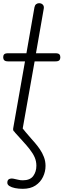

<svg xmlns="http://www.w3.org/2000/svg" viewBox="-30 -832 399 1206"><path d="M78.5 0Q65.5 0 58 -6.5Q50.5 -13 53 -27L127 -446.5H21.5Q3.5 -446.5 -3.2 -453.5Q-10 -460.5 -10 -472.5Q-10 -484 -3.8 -490.8Q2.5 -497.5 21 -497.5H136L186.5 -786.5Q189 -799.5 197.2 -805.8Q205.5 -812 215.5 -812Q225 -812 232.2 -808Q239.5 -804 243.2 -796.5Q247 -789 245 -778.5L196 -497.5H318Q336.5 -497.5 342.8 -490.8Q349 -484 349 -472.5Q349 -460.5 342.8 -453.5Q336.5 -446.5 318 -446.5H187.5L113 -27Q110.5 -12.5 101 -6.2Q91.5 0 78.5 0ZM113 354Q86.5 354 64.5 349.5Q42.5 345 29.2 336.5Q16 328 16 316Q16 298.5 27 293Q38 287.5 55 290.5Q69.5 293 83.2 296.8Q97 300.5 113 300.5Q159 300.5 178.8 273.5Q198.5 246.5 198.5 209Q198.5 181 187.8 156.2Q177 131.5 155 103.5Q139 83 112 53.5Q85 24 64.5 1Q54.5 -10.5 61.2 -25.2Q68 -40 82.5 -40Q89.5 -40 95.2 -40.2Q101 -40.5 109 -29.5Q117 -19 132 -1Q147 17 163.2 35.2Q179.5 53.5 190.5 66.5Q205 83 220.2 105.2Q235.5 127.5 245.8 154Q256 180.5 256 210Q256 246 240.2 279Q224.5 312 193 333Q161.5 354 113 354Z"/></svg>

Font: Edu AU VIC WA NT Hand
Style: Regular
Weight: 400
Designer: Tina and Corey Anderson, Eben Sorkin, Mirko Velimirovic
Foundry: Google for Education
Version: Version 1.001